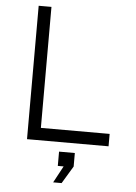

<svg xmlns="http://www.w3.org/2000/svg" viewBox="-61 -756 722 1018"><g transform="rotate(5 300.0 -247.0)"><path d="M103 0V-710H171V-66H537V0ZM261 216 309 127H278V51H362V123L306 216Z"/></g></svg>

Font: Geist Mono Light
Style: Regular
Weight: 300
Monospace: yes
Designer: Basement.studio, Andrés Briganti, Mateo Zaragoza
Foundry: Basement.studio, Vercel, Andrés Briganti, Guido Ferreyra, Mateo Zaragoza
Version: Version 1.500; ttfautohint (v1.8.4.7-5d5b)